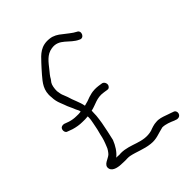

<svg xmlns="http://www.w3.org/2000/svg" viewBox="-186 -720 828 828"><g transform="rotate(-45 228.0 -305.5)"><path d="M32 -317C19 -312 19 -287 34 -284L56 -276C73 -271 90 -268 107 -268C118 -267 130 -268 141 -269V-263C141 -252 139 -242 137 -232L133 -212C130 -194 124 -178 121 -161L117 -147C116 -143 114 -138 112 -133L106 -118C104 -110 93 -95 88 -90C75 -77 40 -72 46 -46C51 -24 83 -20 108 -20C117 -20 125 -19 132 -20C138 -20 144 -20 149 -19C183 -12 212 3 249 7C283 11 303 -1 335 -8C355 -8 376 1 392 8L404 12C430 17 436 -17 415 -22L404 -26C396 -29 388 -31 381 -34C367 -39 350 -45 333 -43C319 -43 300 -36 290 -32C230 -16 189 -56 130 -56C124 -55 117 -55 110 -56H102C122 -72 136 -95 146 -120C153 -148 158 -175 164 -205L167 -225C169 -237 170 -251 170 -264C170 -268 171 -271 170 -274C202 -281 224 -299 262 -293L283 -290C287 -289 291 -291 294 -294C305 -304 298 -323 286 -326L266 -329C233 -333 213 -326 187 -316L165 -310C160 -338 146 -362 139 -389L132 -407C130 -412 128 -416 127 -422L124 -440C124 -456 127 -474 133 -483L142 -495C148 -507 158 -518 166 -528C186 -553 205 -581 239 -586C291 -595 308 -546 350 -528C371 -516 387 -551 366 -560C349 -568 328 -587 314 -597C300 -609 282 -620 262 -622C212 -628 188 -601 163 -574C152 -562 139 -548 128 -535C107 -510 83 -484 89 -437C89 -422 93 -406 98 -394L105 -376C111 -357 119 -345 126 -326C130 -317 134 -313 134 -305C125 -304 116 -303 107 -304C94 -304 81 -306 68 -310L46 -318C41 -319 37 -319 32 -317Z"/></g></svg>

Font: Stray Cat
Style: Cn
Weight: 400
Version: Version 1.0